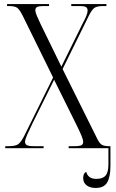

<svg xmlns="http://www.w3.org/2000/svg" viewBox="-20 -734 573 951"><path d="M6 0V-10H22Q55 -10 69 -19Q83 -28 100 -61L243 -350L93 -655Q77 -687 65 -695.5Q53 -704 25 -704H15V-714H223V-704H197Q171 -704 163 -699Q155 -694 155 -683Q155 -674 162 -657Q169 -640 180 -617L284 -404L389 -617Q401 -639 407.5 -655Q414 -671 414 -682Q414 -693 406.5 -698.5Q399 -704 375 -704H333V-714H507V-704H489Q462 -704 448.5 -695.5Q435 -687 419 -654L290 -392L455 -60Q470 -27 482 -18.5Q494 -10 519 -10H527V88Q527 142 511 169.5Q495 197 454 197Q426 197 409 184Q392 171 392 148Q392 124 407 117Q411 133 423 142.5Q435 152 458 152Q489 152 503 135.5Q517 119 517 80V0H320V-10H348Q375 -10 383.5 -15Q392 -20 392 -31Q392 -41 385 -58.5Q378 -76 362 -109L248 -339L140 -121Q124 -87 114 -65Q104 -43 104 -31Q104 -21 112.5 -15.5Q121 -10 147 -10H196V0Z"/></svg>

Font: Noto Serif Display Condensed Light
Style: Regular
Weight: 300
Width: 3
Designer: Monotype Design Team
Foundry: Monotype Imaging Inc.
Version: Version 2.009